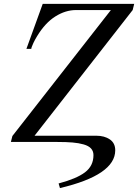

<svg xmlns="http://www.w3.org/2000/svg" viewBox="-20 -732 712 990"><path d="M275.9 0H36.1L43.9 -30.8L551.8 -680.2H372.1Q317.9 -680.2 265.4 -647.2Q212.9 -614.3 170.9 -544.9Q159.7 -526.4 152.3 -510.7Q145 -495.1 143.1 -488.8Q141.1 -482.4 141.1 -480H116.2L200.2 -711.9H671.9L664.1 -680.2L158.2 -32.2H476.1Q518.6 -32.2 546.4 -13.2Q574.2 5.9 574.2 43Q574.2 170.4 289.1 237.8L282.2 213.9Q374.5 189.5 418.2 156.5Q461.9 123.5 461.9 67.9Q461.9 47.4 449.5 33.7Q437 20 411.4 12.7Q385.7 5.4 354 2.7Q322.3 0 275.9 0Z"/></svg>

Font: Flanker Steampunk
Style: Italic
Weight: 400
Italic angle: -12°
Designer: Alexey Kryukov, Leonardo Di Lena
Foundry: Alexey Kryukov, Leonardo Di Lena
Version: 1.210